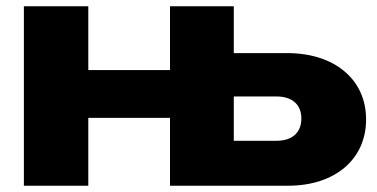

<svg xmlns="http://www.w3.org/2000/svg" viewBox="-20 -591 1201 611"><path d="M261 0V-216H521V0H897C1046 0 1145 -84 1145 -211C1145 -338 1045 -422 894 -422H724V-571H521V-368H261V-571H56V0ZM724 -284H860C910 -284 939 -258 939 -214C939 -169 910 -143 860 -143H724Z"/></svg>

Font: Bounded
Style: Bold
Weight: 700
Designer: Vlad Churkin
Version: Version 3.0